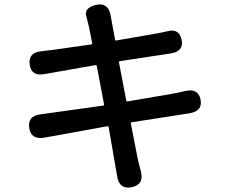

<svg xmlns="http://www.w3.org/2000/svg" viewBox="-20 -811 1040 873"><path d="M580 40Q523 52 513 -8L474 -233Q473 -238 468 -237L181 -185Q121 -175 113 -229Q104 -283 164 -291L449 -331Q454 -332 453 -337L420 -511Q419 -516 414 -515L182 -474Q122 -463 115 -518Q108 -573 169 -578Q189 -580 218 -584L395 -609Q400 -610 399 -615L386 -682Q380 -710 372 -738Q362 -776 417 -789Q472 -801 483 -741L503 -631Q504 -626 509 -627L688 -658Q717 -663 745 -670Q796 -681 806 -629Q816 -577 756 -568L525 -533Q520 -532 521 -527L554 -354Q555 -349 560 -350L760 -384Q789 -389 817 -396L822 -397Q881 -411 892 -358Q902 -306 842 -296L579 -255Q574 -254 575 -249L606 -90Q612 -62 620 -34Q637 27 580 40Z"/></svg>

Font: Resource Han Rounded KR Medium
Style: Regular
Weight: 500
Designer: Cyano Hao (round all glyphs); Ryoko NISHIZUKA 西塚涼子 (kana, bopomofo & ideographs); Paul D. Hunt (Latin, Greek & Cyrillic)
Foundry: Cyano Hao
Version: 0.990